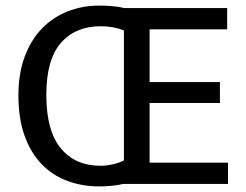

<svg xmlns="http://www.w3.org/2000/svg" viewBox="-20 -659 881 688"><path d="M336 9Q275 9 222 -10.5Q169 -30 130 -70Q91 -110 68.5 -171.5Q46 -233 46 -317Q46 -396 68.5 -456Q91 -516 130 -556.5Q169 -597 222 -618Q275 -639 336 -639Q357 -639 382 -637Q407 -635 426 -630H794V-554H516V-365H768V-290H516V-76H797V0H422Q402 5 378.5 7Q355 9 336 9ZM341 -565Q251 -565 198.5 -505.5Q146 -446 146 -319Q146 -191 197.5 -128Q249 -65 340 -65Q361 -65 383.5 -70Q406 -75 424 -84V-550Q386 -565 341 -565Z"/></svg>

Font: Mukta
Style: Regular
Weight: 400
Designer: Girish Dalvi and Yashodeep Gholap
Foundry: Ek Type
Version: Version 2.538;PS 1.001;hotconv 16.6.51;makeotf.lib2.5.65220;